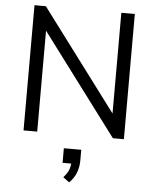

<svg xmlns="http://www.w3.org/2000/svg" viewBox="-63 -757 865 1077"><g transform="rotate(5 370.0 -218.5)"><path d="M87 0V-705H151L600 -106H576V-705H652V0H590L141 -599H164V0ZM367 268 332 242Q354 218 362 197Q370 176 370 152L390 162H321V80H419V140Q419 177 406.5 209.5Q394 242 367 268Z"/></g></svg>

Font: NunitoSans1
Style: Book
Weight: 400
Designer: Vernon Adams
Foundry: Vernon Adams
Version: Version 3.101;gftools[0.9.27]